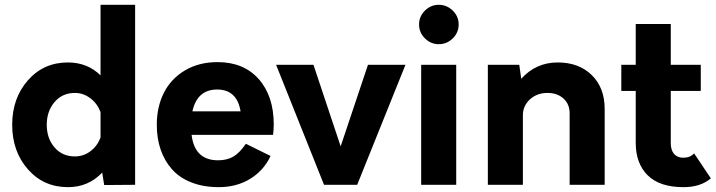

<svg xmlns="http://www.w3.org/2000/svg" viewBox="-20 -770 2982 800"><path d="M398.9 -750H543V0L414.1 1L405.8 -50.8Q348.1 9.8 263.2 9.8Q161.6 9.8 96.2 -64.7Q30.8 -139.2 30.8 -250Q30.8 -360.8 96.2 -435.3Q161.6 -509.8 263.2 -509.8Q343.8 -509.8 398.9 -456.1ZM292 -118.2Q327.6 -118.2 356.4 -139.6Q385.3 -161.1 398.9 -196.8V-303.2Q385.3 -338.9 356.2 -360.8Q327.1 -382.8 292 -382.8Q239.7 -382.8 207.3 -344.7Q174.8 -306.6 174.8 -250Q174.8 -193.4 207.3 -155.8Q239.7 -118.2 292 -118.2Z M1120.6 -251Q1120.6 -230.5 1117.7 -208H778.3Q791 -102.1 888.7 -102.1Q925.8 -102.1 952.1 -117.4Q978.5 -132.8 1004.4 -170.9L1107.4 -120.1Q1079.1 -59.6 1022.5 -24.9Q965.8 9.8 891.6 9.8Q827.6 9.8 777.8 -9.8Q728 -29.3 696.8 -64.5Q665.5 -99.6 649.4 -146.5Q633.3 -193.4 633.3 -250Q633.3 -324.7 662.8 -383.3Q692.4 -441.9 750.5 -476.6Q808.6 -511.2 886.7 -511.2Q995.1 -511.2 1057.9 -440.7Q1120.6 -370.1 1120.6 -251ZM884.8 -397Q801.8 -397 781.7 -306.2H982.4Q967.3 -397 884.8 -397Z M1513.2 -500H1669.4L1468.3 0H1330.1L1130.4 -500H1286.1L1399.4 -160.2Z M1808.1 -585.9Q1774.9 -585.9 1750.5 -610.1Q1726.1 -634.3 1726.1 -668Q1726.1 -701.7 1750.5 -725.8Q1774.9 -750 1808.1 -750Q1841.8 -750 1866.5 -725.8Q1891.1 -701.7 1891.1 -668Q1891.1 -634.3 1866.5 -610.1Q1841.8 -585.9 1808.1 -585.9ZM1734.9 0V-500H1880.9V0Z M2303.7 -509.8Q2392.1 -509.8 2445.8 -457Q2499.5 -404.3 2499.5 -315.9V0H2353.5V-297.9Q2353.5 -335.9 2327.9 -359.4Q2302.2 -382.8 2260.7 -382.8Q2217.8 -382.8 2188.2 -356Q2158.7 -329.1 2158.7 -290V0H2012.7V-500H2143.6L2151.9 -441.9Q2213.4 -509.8 2303.7 -509.8Z M2872.1 -130.9 2941.9 -26.9Q2899.4 9.8 2827.6 9.8Q2728.5 9.8 2678.7 -39.6Q2628.9 -88.9 2628.9 -174.8V-391.1H2568.8V-500H2628.9V-669.9H2774.9V-500H2899.9V-391.1H2774.9V-173.8Q2774.9 -144 2788.8 -128.4Q2802.7 -112.8 2826.7 -112.8Q2855.5 -112.8 2872.1 -130.9Z"/></svg>

Font: Orkney
Style: Bold
Weight: 700
Designer: Samuel Oakes and Alfredo Marco Pradil
Foundry: Alfredo Marco Pradil
Version: 1.0